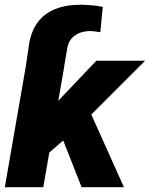

<svg xmlns="http://www.w3.org/2000/svg" viewBox="-25 -782 626 802"><path d="M243.2 -502.9 155.8 0H-4.9L82.5 -502.9ZM581.1 -528.3 309.6 -256.8 173.3 -138.2 117.2 -251 233.9 -377.4 377.4 -528.3ZM315.9 0 218.8 -246.6 345.2 -328.6 492.7 0ZM240.7 -490.7H80.6L94.7 -585Q102.5 -647.5 131.1 -686.8Q159.7 -726.1 206.3 -744.4Q252.9 -762.7 314.9 -762.2Q337.4 -761.7 359.9 -759.8Q382.3 -757.8 404.3 -753.4L394 -647.5Q384.3 -648.9 374.8 -650.4Q365.2 -651.9 355.5 -652.3Q332.5 -652.8 311.8 -646Q291 -639.2 276.4 -624Q261.7 -608.9 256.8 -585Z"/></svg>

Font: Roboto Black
Style: Italic
Weight: 900
Italic angle: -12°
Designer: Christian Robertson
Foundry: Google
Version: Version 3.0; 2020